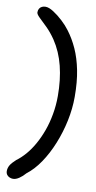

<svg xmlns="http://www.w3.org/2000/svg" viewBox="-94 -689 462 922"><g transform="rotate(10 137.0 -227.5)"><path d="M39.5 193Q30.5 193 22.2 189.2Q14 185.5 9 178.5Q4 171.5 4 162Q4 146 12 132.5Q20 119 39.5 101.5Q61.5 85.5 82.8 61Q104 36.5 122 4.5Q140 -27.5 153.8 -65.5Q167.5 -103.5 175.2 -146.8Q183 -190 183 -236Q183 -315 166.5 -381.2Q150 -447.5 114.5 -500.5Q92.5 -532.5 69.8 -554.5Q47 -576.5 31.8 -591.2Q16.5 -606 16.5 -615Q16.5 -626 21.2 -633.5Q26 -641 33.8 -644.5Q41.5 -648 51 -648Q67 -648 89.8 -633.5Q112.5 -619 135.5 -597.8Q158.5 -576.5 174 -555.5Q201 -520 221 -475.8Q241 -431.5 252.2 -375.2Q263.5 -319 263.5 -245.5Q263.5 -188 251 -128.8Q238.5 -69.5 216.2 -14.5Q194 40.5 164 84.8Q134 129 98.5 156Q85.5 171.5 69.5 182.2Q53.5 193 39.5 193Z"/></g></svg>

Font: Gluten Thin Light
Style: Regular
Weight: 300
Version: Version 1.300